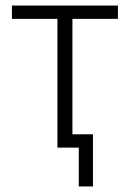

<svg xmlns="http://www.w3.org/2000/svg" viewBox="-20 -532 468 692"><path d="M187 0V-464H23V-512H405V-464H241V-48H315V140H264V0Z"/></svg>

Font: IBM Plex Sans Condensed Light
Style: Regular
Weight: 300
Width: 3
Designer: Mike Abbink, Paul van der Laan, Pieter van Rosmalen
Foundry: Bold Monday
Version: Version 3.201